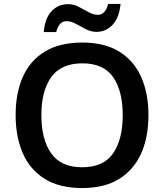

<svg xmlns="http://www.w3.org/2000/svg" viewBox="-20 -940 829 970"><path d="M730 -358Q730 -247 693 -164.5Q656 -82 582 -36Q508 10 395 10Q281 10 206.5 -36Q132 -82 95.5 -165Q59 -248 59 -359Q59 -470 95.5 -552Q132 -634 206.5 -679.5Q281 -725 396 -725Q508 -725 582 -679.5Q656 -634 693 -551.5Q730 -469 730 -358ZM189 -358Q189 -236 238.5 -165.5Q288 -95 395 -95Q503 -95 551.5 -165.5Q600 -236 600 -358Q600 -481 551.5 -550.5Q503 -620 396 -620Q289 -620 239 -550.5Q189 -481 189 -358ZM201 -778Q207 -848 240.5 -883.5Q274 -919 324 -919Q352 -919 378 -905.5Q404 -892 428 -878.5Q452 -865 475 -865Q493 -865 506.5 -879Q520 -893 526 -920H589Q583 -852 549.5 -815.5Q516 -779 467 -779Q440 -779 414 -792.5Q388 -806 363.5 -819.5Q339 -833 316 -833Q297 -833 284 -819.5Q271 -806 264 -778Z"/></svg>

Font: Noto Sans Sundanese SemiBold
Style: Regular
Weight: 600
Version: Version 2.003